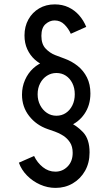

<svg xmlns="http://www.w3.org/2000/svg" viewBox="-20 -748 511 899"><path d="M240.2 131.8Q202.6 131.8 167.7 116.2Q132.8 100.6 106.4 73.7Q80.1 46.9 68.4 13.7L139.6 -17.6Q154.3 13.7 180.7 34.7Q207 55.7 239.3 55.7Q272.9 55.7 296.6 31.5Q320.3 7.3 320.3 -32.2Q320.3 -62 307.6 -81.3Q294.9 -100.6 275.9 -112.8Q256.8 -125 237.1 -131.8Q217.3 -138.7 203.1 -143.6Q149.9 -162.1 116.5 -204.8Q83 -247.6 83 -304.7Q83 -341.8 97.2 -373.8Q111.3 -405.8 135.7 -428.2Q160.2 -450.7 190.4 -460L192.4 -438.5Q165 -449.2 142.8 -469.2Q120.6 -489.3 107.7 -517.6Q94.7 -545.9 94.7 -582Q94.7 -624 113 -657Q131.3 -689.9 163.3 -708.7Q195.3 -727.5 236.3 -727.5Q272 -727.5 300.8 -713.9Q329.6 -700.2 350.6 -676.3Q371.6 -652.3 383.8 -622.1L311.5 -589.8Q300.8 -614.3 281.7 -633.3Q262.7 -652.3 235.4 -652.3Q212.9 -652.3 193.4 -635.3Q173.8 -618.2 173.8 -580.1Q173.8 -541.5 193.4 -520.8Q212.9 -500 238.5 -490Q264.2 -480 282.2 -473.6Q315.9 -461.4 343.5 -439.5Q371.1 -417.5 387.2 -385.3Q403.3 -353 403.3 -310.5Q403.3 -254.9 375 -214.1Q346.7 -173.3 299.8 -156.2V-177.7Q337.9 -161.6 368.7 -129.2Q399.4 -96.7 399.4 -34.2Q399.4 14.6 378.2 52Q356.9 89.4 320.8 110.6Q284.7 131.8 240.2 131.8ZM244.1 -206.1Q269 -206.1 288.3 -219Q307.6 -231.9 318.8 -254.6Q330.1 -277.3 330.1 -306.6Q330.1 -335.9 318.8 -358.4Q307.6 -380.9 288.3 -393.6Q269 -406.2 244.1 -406.2Q219.7 -406.2 199.7 -393.3Q179.7 -380.4 168 -357.9Q156.2 -335.4 156.2 -306.6Q156.2 -278.3 168 -255.6Q179.7 -232.9 199.5 -219.5Q219.2 -206.1 244.1 -206.1Z"/></svg>

Font: Reddit Sans Condensed
Style: Regular
Weight: 400
Designer: Stephen Hutchings
Foundry: Reddit
Version: Version 1.014